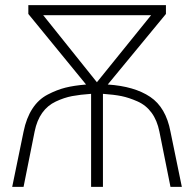

<svg xmlns="http://www.w3.org/2000/svg" viewBox="-20 -724 751 744"><path d="M27.3 0 71.3 -213.9Q82 -266.6 105.5 -302.7Q128.9 -338.9 164.6 -357.4Q200.2 -376 233.4 -384.3Q266.6 -392.6 313.5 -396.5L89.8 -669.9V-704.1H623V-669.9L397.5 -396.5Q501 -389.6 562 -348.6Q623 -307.6 640.6 -213.9L684.6 0H640.6L597.7 -213.9Q588.9 -257.8 567.4 -287.1Q545.9 -316.4 512.7 -331.1Q479.5 -345.7 450.7 -351.6Q421.9 -357.4 378.9 -360.4V0H333V-360.4Q290 -357.4 259.3 -351.6Q228.5 -345.7 196.3 -330.6Q164.1 -315.4 143.6 -286.6Q123 -257.8 114.3 -214.8L71.3 0ZM147.5 -665 355.5 -405.3 565.4 -665Z"/></svg>

Font: Gothic A1 ExtraLight
Style: Regular
Weight: 275
Designer: HanYang I&C Co.,Ltd.
Foundry: HanYang I&C Co.,Ltd.
Version: Version 2.50